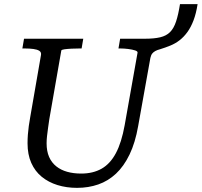

<svg xmlns="http://www.w3.org/2000/svg" viewBox="-20 -897 974 927"><path d="M352 10Q301 10 257.5 -3.5Q214 -17 181.5 -43.5Q149 -70 131 -110.5Q113 -151 113 -205Q113 -226 114.5 -246.5Q116 -267 119 -288.5Q122 -310 126 -332L178 -632Q180 -645 170 -651.5Q160 -658 141.5 -660.5Q123 -663 99 -663H88L96 -710H382L374 -663H365Q346 -663 325.5 -662Q305 -661 291 -659Q277 -657 276 -653L218 -321Q215 -300 212 -279Q209 -258 207 -239.5Q205 -221 205 -205Q205 -167 217 -139.5Q229 -112 251.5 -94Q274 -76 304.5 -67.5Q335 -59 372 -59Q429 -59 470.5 -82.5Q512 -106 539.5 -157.5Q567 -209 582 -293L644 -642Q646 -649 632.5 -653.5Q619 -658 599 -660.5Q579 -663 561 -663H552L560 -710H679Q724 -710 753.5 -717Q783 -724 801 -742Q819 -760 830 -793Q841 -826 849 -877H934Q927 -832 914.5 -799Q902 -766 885 -742.5Q868 -719 847.5 -703Q827 -687 802.5 -677Q778 -667 752 -659Q740 -656 730.5 -651Q721 -646 715 -638.5Q709 -631 706 -617L647 -288Q633 -208 605.5 -151Q578 -94 540 -58.5Q502 -23 454.5 -6.5Q407 10 352 10Z"/></svg>

Font: Roboto Serif 20pt
Style: Italic
Weight: 400
Italic angle: -10°
Designer: Greg Gazdowicz
Foundry: Commercial Type
Version: Version 1.008